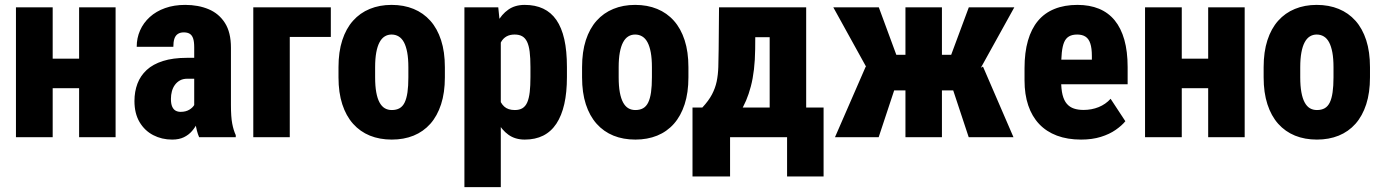

<svg xmlns="http://www.w3.org/2000/svg" viewBox="-20 -558 5624 781"><path d="M352.5 -319.3V-199.2H142.6V-319.3ZM194.3 -528.3V0H44.9V-528.3ZM450.2 -528.3V0H301.8V-528.3Z M770 -127.4V-365.2Q770 -388.7 765.6 -401.6Q761.2 -414.6 752 -420.4Q742.7 -426.3 727.5 -426.3Q712.9 -426.3 703.1 -419.7Q693.4 -413.1 689.2 -400.1Q685.1 -387.2 685.1 -367.7H536.1Q536.1 -403.3 549.8 -434.3Q563.5 -465.3 589.4 -488.8Q615.2 -512.2 651.6 -525.1Q688 -538.1 733.4 -538.1Q786.6 -538.1 828.6 -520.5Q870.6 -502.9 895 -464.6Q919.4 -426.3 919.4 -363.8V-130.9Q919.4 -82.5 924.6 -55.4Q929.7 -28.3 939 -8.3V0H790Q779.8 -23.4 774.9 -57.6Q770 -91.8 770 -127.4ZM787.6 -322.8 788.1 -237.8H742.2Q724.6 -237.8 712.2 -231Q699.7 -224.1 691.4 -212.6Q683.1 -201.2 679.2 -186.5Q675.3 -171.9 675.3 -155.8Q675.3 -135.7 680.4 -124.3Q685.5 -112.8 694.3 -107.9Q703.1 -103 714.8 -103Q735.4 -103 749.8 -111.6Q764.2 -120.1 771 -132.3Q777.8 -144.5 774.9 -153.8L799.8 -95.2Q792.5 -77.1 783.4 -58.8Q774.4 -40.5 761 -24.9Q747.6 -9.3 728 0.2Q708.5 9.8 680.2 9.8Q638.2 9.8 603.3 -8.3Q568.4 -26.4 547.6 -61.5Q526.9 -96.7 526.9 -147Q526.9 -185.5 539.1 -217.8Q551.3 -250 576.7 -273.4Q602.1 -296.9 642.8 -309.8Q683.6 -322.8 740.7 -322.8Z M1325.7 -528.3V-407.7H1158.7V0H1010.3V-528.3Z M1356.9 -243.2V-284.7Q1356.9 -347.2 1372.3 -394.5Q1387.7 -441.9 1416 -473.6Q1444.3 -505.4 1484.1 -521.7Q1523.9 -538.1 1572.8 -538.1Q1622.6 -538.1 1662.4 -521.7Q1702.1 -505.4 1730.5 -473.6Q1758.8 -441.9 1774.2 -394.5Q1789.6 -347.2 1789.6 -284.7V-243.2Q1789.6 -181.2 1774.2 -133.8Q1758.8 -86.4 1730.5 -54.4Q1702.1 -22.5 1662.4 -6.3Q1622.6 9.8 1573.7 9.8Q1524.4 9.8 1484.6 -6.3Q1444.8 -22.5 1416.3 -54.4Q1387.7 -86.4 1372.3 -133.8Q1356.9 -181.2 1356.9 -243.2ZM1505.9 -284.7V-243.2Q1505.9 -208 1510.5 -182.6Q1515.1 -157.2 1523.9 -141.1Q1532.7 -125 1545.2 -117.7Q1557.6 -110.4 1573.7 -110.4Q1592.3 -110.4 1605.2 -117.7Q1618.2 -125 1626 -141.1Q1633.8 -157.2 1637.5 -182.6Q1641.1 -208 1641.1 -243.2V-284.7Q1641.1 -319.3 1636.5 -344.5Q1631.8 -369.6 1623.3 -385.7Q1614.7 -401.9 1601.8 -409.7Q1588.9 -417.5 1572.8 -417.5Q1557.1 -417.5 1544.7 -409.7Q1532.2 -401.9 1523.7 -385.7Q1515.1 -369.6 1510.5 -344.5Q1505.9 -319.3 1505.9 -284.7Z M2017.1 -426.8V203.1H1869.1V-528.3H2006.8ZM2286.1 -285.6V-244.1Q2286.1 -182.1 2275.4 -134.8Q2264.6 -87.4 2243.2 -54.9Q2221.7 -22.5 2189.5 -6.3Q2157.2 9.8 2114.7 9.8Q2075.7 9.8 2048.3 -9.8Q2021 -29.3 2002.7 -63.7Q1984.4 -98.1 1973.4 -143.3Q1962.4 -188.5 1956.1 -239.3V-284.2Q1962.4 -338.4 1972.9 -384.8Q1983.4 -431.2 2002 -465.6Q2020.5 -500 2047.9 -519Q2075.2 -538.1 2114.3 -538.1Q2157.2 -538.1 2189.5 -522.9Q2221.7 -507.8 2243.2 -476.8Q2264.6 -445.8 2275.4 -398.4Q2286.1 -351.1 2286.1 -285.6ZM2137.7 -244.1V-285.6Q2137.7 -322.3 2134.5 -347.7Q2131.3 -373 2123.8 -388.4Q2116.2 -403.8 2104 -410.6Q2091.8 -417.5 2073.2 -417.5Q2054.2 -417.5 2040.5 -409.9Q2026.9 -402.3 2018.6 -387.7Q2010.3 -373 2006.6 -351.3Q2002.9 -329.6 2003.4 -300.8V-222.2Q2002.9 -189.5 2009 -164.3Q2015.1 -139.2 2030.8 -124.8Q2046.4 -110.4 2074.2 -110.4Q2092.8 -110.4 2105.2 -117.9Q2117.7 -125.5 2124.8 -141.8Q2131.8 -158.2 2134.8 -183.6Q2137.7 -209 2137.7 -244.1Z M2347.7 -243.2V-284.7Q2347.7 -347.2 2363 -394.5Q2378.4 -441.9 2406.7 -473.6Q2435.1 -505.4 2474.9 -521.7Q2514.6 -538.1 2563.5 -538.1Q2613.3 -538.1 2653.1 -521.7Q2692.9 -505.4 2721.2 -473.6Q2749.5 -441.9 2764.9 -394.5Q2780.3 -347.2 2780.3 -284.7V-243.2Q2780.3 -181.2 2764.9 -133.8Q2749.5 -86.4 2721.2 -54.4Q2692.9 -22.5 2653.1 -6.3Q2613.3 9.8 2564.5 9.8Q2515.1 9.8 2475.3 -6.3Q2435.5 -22.5 2407 -54.4Q2378.4 -86.4 2363 -133.8Q2347.7 -181.2 2347.7 -243.2ZM2496.6 -284.7V-243.2Q2496.6 -208 2501.2 -182.6Q2505.9 -157.2 2514.6 -141.1Q2523.4 -125 2535.9 -117.7Q2548.3 -110.4 2564.5 -110.4Q2583 -110.4 2595.9 -117.7Q2608.9 -125 2616.7 -141.1Q2624.5 -157.2 2628.2 -182.6Q2631.8 -208 2631.8 -243.2V-284.7Q2631.8 -319.3 2627.2 -344.5Q2622.6 -369.6 2614 -385.7Q2605.5 -401.9 2592.5 -409.7Q2579.6 -417.5 2563.5 -417.5Q2547.9 -417.5 2535.4 -409.7Q2522.9 -401.9 2514.4 -385.7Q2505.9 -369.6 2501.2 -344.5Q2496.6 -319.3 2496.6 -284.7Z M2904.8 -528.3H3053.2L3051.8 -357.4Q3050.8 -269.5 3034.2 -206.5Q3017.6 -143.6 2989.7 -101.6Q2961.9 -59.6 2925.3 -35.2Q2888.7 -10.7 2847.2 0H2827.6L2825.2 -118.7L2836.9 -120.6Q2862.8 -148.4 2876.2 -174.1Q2889.6 -199.7 2895.3 -226.8Q2900.9 -253.9 2901.9 -285.6Q2902.8 -317.4 2903.3 -357.4ZM2944.3 -528.3H3259.3V0H3110.8V-406.7H2944.3ZM2796.9 -120.6H3330.1V159.7H3181.6V0H2949.7V159.7H2796.9Z M3556.2 -190.4 3369.6 -528.3H3554.7L3626 -335H3711.9L3693.8 -190.4ZM3626.5 -218.3 3554.2 0H3376.5L3501.5 -287.1ZM3811.5 -528.3V0H3663.1V-528.3ZM4106 -528.3 3918.9 -190.4H3781.2L3763.7 -335H3849.1L3920.9 -528.3ZM3920.4 0 3848.1 -218.3 3978.5 -287.1 4102.5 0Z M4377.4 9.8Q4322.3 9.8 4279.3 -6.3Q4236.3 -22.5 4207 -53.5Q4177.7 -84.5 4162.6 -129.2Q4147.5 -173.8 4147.5 -231V-280.8Q4147.5 -344.7 4161.4 -392.8Q4175.3 -440.9 4202.1 -473.1Q4229 -505.4 4269.5 -521.7Q4310.1 -538.1 4362.8 -538.1Q4412.1 -538.1 4450.2 -522.5Q4488.3 -506.8 4514.2 -475.3Q4540 -443.8 4553.5 -396.2Q4566.9 -348.6 4566.9 -285.2V-215.3H4206.5V-315.4H4421.4V-330.1Q4421.4 -362.3 4415 -381.3Q4408.7 -400.4 4395.5 -408.9Q4382.3 -417.5 4361.8 -417.5Q4341.3 -417.5 4328.4 -409.9Q4315.4 -402.3 4308.6 -386.2Q4301.8 -370.1 4299.1 -343.8Q4296.4 -317.4 4296.4 -280.8V-231Q4296.4 -195.3 4302.2 -172.1Q4308.1 -148.9 4319.8 -135.5Q4331.5 -122.1 4348.4 -116.5Q4365.2 -110.8 4387.7 -110.8Q4420.4 -110.8 4449 -122.3Q4477.5 -133.8 4497.6 -156.2L4557.6 -64.9Q4543.5 -47.4 4518.3 -29.8Q4493.2 -12.2 4457.8 -1.2Q4422.4 9.8 4377.4 9.8Z M4945.3 -319.3V-199.2H4735.4V-319.3ZM4787.1 -528.3V0H4637.7V-528.3ZM5043 -528.3V0H4894.5V-528.3Z M5120.1 -243.2V-284.7Q5120.1 -347.2 5135.5 -394.5Q5150.9 -441.9 5179.2 -473.6Q5207.5 -505.4 5247.3 -521.7Q5287.1 -538.1 5335.9 -538.1Q5385.7 -538.1 5425.5 -521.7Q5465.3 -505.4 5493.7 -473.6Q5522 -441.9 5537.4 -394.5Q5552.7 -347.2 5552.7 -284.7V-243.2Q5552.7 -181.2 5537.4 -133.8Q5522 -86.4 5493.7 -54.4Q5465.3 -22.5 5425.5 -6.3Q5385.7 9.8 5336.9 9.8Q5287.6 9.8 5247.8 -6.3Q5208 -22.5 5179.4 -54.4Q5150.9 -86.4 5135.5 -133.8Q5120.1 -181.2 5120.1 -243.2ZM5269 -284.7V-243.2Q5269 -208 5273.7 -182.6Q5278.3 -157.2 5287.1 -141.1Q5295.9 -125 5308.3 -117.7Q5320.8 -110.4 5336.9 -110.4Q5355.5 -110.4 5368.4 -117.7Q5381.3 -125 5389.2 -141.1Q5397 -157.2 5400.6 -182.6Q5404.3 -208 5404.3 -243.2V-284.7Q5404.3 -319.3 5399.7 -344.5Q5395 -369.6 5386.5 -385.7Q5377.9 -401.9 5365 -409.7Q5352.1 -417.5 5335.9 -417.5Q5320.3 -417.5 5307.9 -409.7Q5295.4 -401.9 5286.9 -385.7Q5278.3 -369.6 5273.7 -344.5Q5269 -319.3 5269 -284.7Z"/></svg>

Font: Roboto Condensed ExtraBold
Style: Regular
Weight: 800
Designer: Christian Robertson
Foundry: Google
Version: Version 3.008; 2023